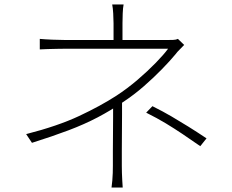

<svg xmlns="http://www.w3.org/2000/svg" viewBox="-20 -808 1040 859"><path d="M533 -788Q530 -773 529 -748Q528 -723 528 -704Q528 -693 528 -674.5Q528 -656 528 -639Q528 -622 528 -615H488Q488 -622 488 -638.5Q488 -655 488 -674Q488 -693 488 -704Q488 -723 486.5 -748Q485 -773 482 -788ZM804 -607Q795 -597 784 -586.5Q773 -576 765 -565Q741 -536 704.5 -498.5Q668 -461 624 -422.5Q580 -384 530 -351Q476 -314 417 -283Q358 -252 286.5 -225Q215 -198 123 -169L97 -208Q238 -244 334 -289Q430 -334 501 -380Q550 -412 595.5 -451Q641 -490 677 -527Q713 -564 732 -590Q721 -590 687 -590Q653 -590 605.5 -590Q558 -590 505 -590Q452 -590 404 -590Q356 -590 320.5 -590Q285 -590 274 -590Q257 -590 235.5 -589.5Q214 -589 193.5 -588.5Q173 -588 158 -587V-634Q179 -632 213.5 -630.5Q248 -629 273 -629Q285 -629 319 -629Q353 -629 399 -629Q445 -629 496 -629Q547 -629 594.5 -629Q642 -629 678 -629Q714 -629 729 -629Q742 -629 755 -629.5Q768 -630 776 -634ZM526 -365Q526 -335 526 -295Q526 -255 525.5 -213.5Q525 -172 525 -133.5Q525 -95 525 -66Q525 -51 525.5 -34Q526 -17 527 -0.5Q528 16 529 31H479Q481 16 482.5 -0.5Q484 -17 484.5 -34Q485 -51 485 -66Q485 -95 485 -132Q485 -169 485.5 -209Q486 -249 486 -285Q486 -321 486 -346ZM876 -154Q833 -184 796.5 -208.5Q760 -233 722 -256Q684 -279 634 -304L662 -333Q710 -309 747.5 -287Q785 -265 822 -242Q859 -219 904 -189Z"/></svg>

Font: Noto Sans SC ExtraLight
Style: Regular
Weight: 250
Designer: Ryoko NISHIZUKA 西塚涼子 (kana, bopomofo & ideographs); Paul D. Hunt (Latin, Greek & Cyrillic); Sandoll Communications 산돌커뮤니
Foundry: Adobe
Version: Version 2.004-H2;hotconv 1.0.118;makeotfexe 2.5.65603